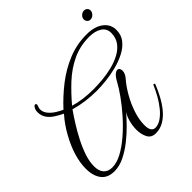

<svg xmlns="http://www.w3.org/2000/svg" viewBox="-245 -1099 1355 1355"><g transform="rotate(-45 432.0 -422.0)"><path d="M545 64Q501 64 483 29.5Q465 -5 465 -51Q465 -92 476.5 -132Q488 -172 504 -193Q477 -161 437 -120Q397 -79 349 -41Q301 -3 250 22Q199 47 149 47Q83 47 50.5 5Q18 -37 18 -110Q18 -167 37.5 -232.5Q57 -298 95 -366Q113 -399 135.5 -431.5Q158 -464 184 -493Q153 -508 124 -526.5Q95 -545 77 -571Q59 -597 59 -633Q59 -652 67.5 -667.5Q76 -683 86 -683Q95 -683 95 -672Q95 -665 91 -657Q86 -644 86 -633Q86 -606 105 -582.5Q124 -559 151 -542Q178 -525 201 -515Q265 -585 341.5 -644.5Q418 -704 506 -740Q594 -776 691 -776Q772 -776 818 -740.5Q864 -705 864 -649Q864 -599 835.5 -563.5Q807 -528 761 -504.5Q715 -481 661.5 -467.5Q608 -454 556 -448.5Q504 -443 465 -443Q408 -443 354.5 -450Q301 -457 248 -472Q222 -435 191.5 -386.5Q161 -338 133.5 -284.5Q106 -231 88.5 -178.5Q71 -126 71 -81Q71 -32 94 -7.5Q117 17 156 17Q203 17 255.5 -11.5Q308 -40 361 -86Q414 -132 462 -186Q510 -240 548 -293Q586 -346 608 -387Q625 -419 641 -432.5Q657 -446 668 -446Q679 -446 685 -437.5Q691 -429 691 -415Q691 -387 666 -359Q632 -320 600 -264.5Q568 -209 548 -148.5Q528 -88 528 -35Q528 2 539.5 18Q551 34 570 34Q599 34 628.5 14.5Q658 -5 685 -38Q712 -71 735 -111.5Q758 -152 775 -193Q780 -193 783.5 -192Q787 -191 787 -184Q770 -141 746.5 -97Q723 -53 693 -16.5Q663 20 626 42Q589 64 545 64ZM456 -467Q496 -467 545 -471.5Q594 -476 642.5 -488Q691 -500 732 -522Q773 -544 798 -578Q823 -612 823 -661Q823 -705 786.5 -728Q750 -751 694 -751Q601 -751 524.5 -714.5Q448 -678 384.5 -619Q321 -560 264 -492Q308 -479 354.5 -473Q401 -467 456 -467ZM785 -830Q772 -830 762.5 -840Q753 -850 753 -864Q753 -881 767 -894.5Q781 -908 798 -908Q812 -908 822 -899Q832 -890 832 -876Q832 -858 818 -844Q804 -830 785 -830Z"/></g></svg>

Font: Great Vibes
Style: Regular
Weight: 400
Designer: Robert E. Leuschke, Viktoriya Grabowska, Viviana Monsalve, Eben Sorkin
Foundry: Robert E. Leuschke
Version: Version 1.103; ttfautohint (v1.8.4.7-5d5b)